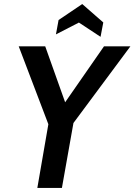

<svg xmlns="http://www.w3.org/2000/svg" viewBox="-20 -929 664 949"><path d="M164.5 0 219 -315 72.5 -700H203.5L302 -423.5L494 -700H624.5L343 -321L286 0ZM477 -747 370 -817.5 256.5 -759 269.5 -830 386.5 -909 490.5 -818Z"/></svg>

Font: Cabin Condensed
Style: Bold Italic
Weight: 700
Width: 3
Italic angle: -10°
Designer: Pablo Impallari
Foundry: Pablo Impallari. http://www.impallari.com Igino Marini. http://www.ikern.com
Version: Version 3.001; ttfautohint (v1.8.3)